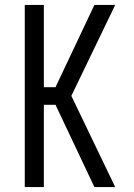

<svg xmlns="http://www.w3.org/2000/svg" viewBox="-20 -755 540 775"><path d="M445 0H361L204 -332H157V0H80V-735H157V-403H204L361 -735H445L268 -368Z"/></svg>

Font: Huly
Style: Regular
Weight: 400
Designer: Belleve Invis
Foundry: Belleve Invis
Version: Version 33.2.5; ttfautohint (v1.8.4)